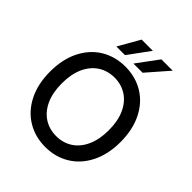

<svg xmlns="http://www.w3.org/2000/svg" viewBox="-247 -1065 1228 1228"><g transform="rotate(45 367.5 -451.0)"><path d="M368.2 9.8Q275.9 9.8 203.4 -34.4Q130.9 -78.6 89.8 -160.9Q48.8 -243.2 48.8 -353.5Q48.8 -464.4 89.8 -546.6Q130.9 -628.9 203.4 -672.9Q275.9 -716.8 368.2 -716.8Q459.5 -716.8 532 -672.9Q604.5 -628.9 645.5 -546.6Q686.5 -464.4 686.5 -353.5Q686.5 -243.2 645.5 -160.9Q604.5 -78.6 532 -34.4Q459.5 9.8 368.2 9.8ZM368.2 -618.2Q306.6 -618.2 258.3 -587.4Q210 -556.6 182.6 -497.1Q155.3 -437.5 155.3 -353.5Q155.3 -269.5 182.6 -210Q210 -150.4 258.3 -119.6Q306.6 -88.9 368.2 -88.9Q429.2 -88.9 477.3 -119.6Q525.4 -150.4 552.7 -210.2Q580.1 -270 580.1 -353.5Q580.1 -437.5 552.7 -497.1Q525.4 -556.6 477.3 -587.4Q429.2 -618.2 368.2 -618.2ZM497.1 -912.1H599.6L472.7 -766.6H389.6ZM318.4 -912.1H419.9L313.5 -766.6H235.4Z"/></g></svg>

Font: Pretendard Std Medium
Style: Regular
Weight: 500
Designer: Base glyphs from Inter by Rasmus Andersson; Hangeul glyphs from Noto Sans CJK(Source Han Sans) by Jang Soo-young and Kan
Foundry: Kil Hyung-jin
Version: Version 1.309